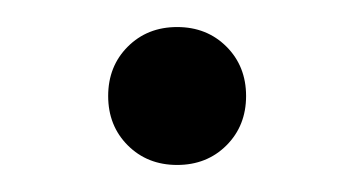

<svg xmlns="http://www.w3.org/2000/svg" viewBox="-20 -408 262 142"><path d="M147.5 -373.5Q162 -359 162 -337Q162 -315 147.5 -300.5Q133 -286 111 -286Q89 -286 74.5 -300.5Q60 -315 60 -337Q60 -359 74.5 -373.5Q89 -388 111 -388Q133 -388 147.5 -373.5Z"/></svg>

Font: Hind Madurai Light
Style: Regular
Weight: 300
Designer: Jyotish Sonowal
Foundry: Indian Type Foundry
Version: Version 1.001;PS 1.0;hotconv 1.0.86;makeotf.lib2.5.63406; tt